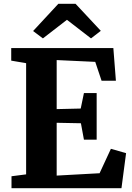

<svg xmlns="http://www.w3.org/2000/svg" viewBox="-20 -998 698 1018"><path d="M118.5 -73.5V-663L39.5 -676.5V-743H581L594.5 -570H518.5L485 -670L280.5 -679.5V-419.5L408 -422.5L425 -504.5H492.5V-257.5H425L409 -344.5L280.5 -347V-67L508 -79.5L568 -209L648.5 -186L624 0H41V-63.5ZM207.5 -794.5 155.5 -833.5 289.5 -978H380.5L514.5 -834.5L462.5 -794.5L335 -893Z"/></svg>

Font: Merriweather ExtraBold
Style: Regular
Weight: 800
Version: Version 2.100